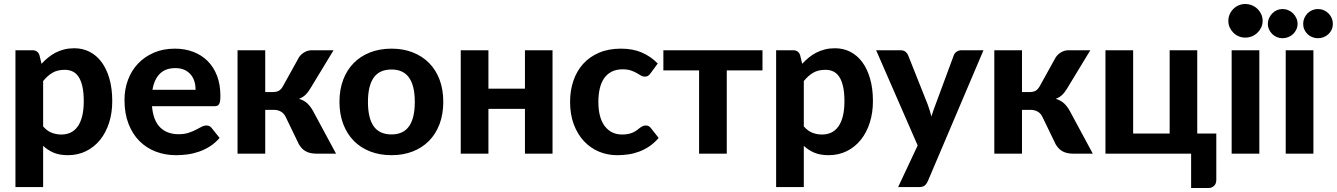

<svg xmlns="http://www.w3.org/2000/svg" viewBox="-20 -766 6664 957"><path d="M57 166.5V-515.5H142Q168 -515.5 176.5 -491.5L187 -448Q202.5 -465 220 -479.2Q237.5 -493.5 257.5 -503.8Q277.5 -514 300.5 -519.8Q323.5 -525.5 350.5 -525.5Q392 -525.5 426.8 -507.8Q461.5 -490 486.5 -456.2Q511.5 -422.5 525.5 -373.5Q539.5 -324.5 539.5 -261.5Q539.5 -203.5 523.8 -154.2Q508 -105 479 -69Q450 -33 409.2 -12.8Q368.5 7.5 318.5 7.5Q276.5 7.5 247.2 -5Q218 -17.5 195 -39V166.5ZM303 -418Q266.5 -418 241.8 -403.5Q217 -389 195 -362V-136Q214.5 -113.5 237.2 -104.5Q260 -95.5 286 -95.5Q311 -95.5 331.5 -105Q352 -114.5 366.8 -134.8Q381.5 -155 389.5 -186.5Q397.5 -218 397.5 -261.5Q397.5 -304.5 390.8 -334.5Q384 -364.5 371.8 -383Q359.5 -401.5 342 -409.8Q324.5 -418 303 -418Z M851.5 -523.5Q901 -523.5 942.8 -507.8Q984.5 -492 1014.8 -462Q1045 -432 1061.8 -388.2Q1078.5 -344.5 1078.5 -288.5Q1078.5 -273 1077 -263Q1075.5 -253 1072 -247Q1068.5 -241 1062.5 -238.8Q1056.5 -236.5 1047 -236.5H737.5Q744 -164 778.8 -130.5Q813.5 -97 870 -97Q898.5 -97 919.2 -103.8Q940 -110.5 955.8 -118.8Q971.5 -127 984.2 -133.8Q997 -140.5 1009.5 -140.5Q1025.5 -140.5 1034.5 -128.5L1074.5 -78.5Q1052.5 -53 1026 -36.2Q999.5 -19.5 971 -9.8Q942.5 0 913.5 3.8Q884.5 7.5 857.5 7.5Q803.5 7.5 756.8 -10.2Q710 -28 675.2 -62.8Q640.5 -97.5 620.5 -149Q600.5 -200.5 600.5 -268.5Q600.5 -321 617.8 -367.5Q635 -414 667.5 -448.5Q700 -483 746.5 -503.2Q793 -523.5 851.5 -523.5ZM854 -426.5Q804.5 -426.5 776.5 -398.2Q748.5 -370 740 -318.5H955Q955 -340 949.2 -359.5Q943.5 -379 931 -394Q918.5 -409 899.5 -417.8Q880.5 -426.5 854 -426.5Z M1470 -480Q1480 -495.5 1497.2 -505.5Q1514.5 -515.5 1533.5 -515.5H1642.5L1527.5 -326Q1515 -305 1502 -292.8Q1489 -280.5 1470.5 -273.5Q1496 -265.5 1512 -250.5Q1528 -235.5 1540.5 -212.5L1655 0H1560Q1542 0 1528.2 -3Q1514.5 -6 1503.8 -12Q1493 -18 1485 -26.5Q1477 -35 1470 -46.5L1404 -183Q1395.5 -201 1380 -209.8Q1364.5 -218.5 1345 -218.5H1302V0H1164V-515.5H1302V-307H1338Q1359 -307 1370.8 -314.2Q1382.5 -321.5 1391 -337.5Z M1931.5 -523.5Q1989.5 -523.5 2037 -505Q2084.5 -486.5 2118.5 -452.2Q2152.5 -418 2171 -369Q2189.5 -320 2189.5 -258.5Q2189.5 -197 2171 -147.8Q2152.5 -98.5 2118.5 -64Q2084.5 -29.5 2037 -11Q1989.5 7.5 1931.5 7.5Q1873 7.5 1825.2 -11Q1777.5 -29.5 1743.5 -64Q1709.5 -98.5 1690.8 -147.8Q1672 -197 1672 -258.5Q1672 -320 1690.8 -369Q1709.5 -418 1743.5 -452.2Q1777.5 -486.5 1825.2 -505Q1873 -523.5 1931.5 -523.5ZM1931.5 -96Q1990.5 -96 2019 -136.8Q2047.5 -177.5 2047.5 -258Q2047.5 -338 2019 -378.8Q1990.5 -419.5 1931.5 -419.5Q1871 -419.5 1842.5 -378.8Q1814 -338 1814 -258Q1814 -177.5 1842.5 -136.8Q1871 -96 1931.5 -96Z M2734 -515.5V0H2596.5V-223.5H2414.5V0H2276.5V-515.5H2414.5V-324H2596.5V-515.5Z M3222.5 -400.5Q3216.5 -392.5 3210.5 -388.2Q3204.5 -384 3193.5 -384Q3183.5 -384 3174.2 -389.8Q3165 -395.5 3153 -402.2Q3141 -409 3124.5 -414.8Q3108 -420.5 3083.5 -420.5Q3052.5 -420.5 3029.8 -409.2Q3007 -398 2992 -377Q2977 -356 2969.8 -326Q2962.5 -296 2962.5 -258.5Q2962.5 -179.5 2994.2 -137.5Q3026 -95.5 3081 -95.5Q3100 -95.5 3113.8 -98.8Q3127.5 -102 3137.8 -107Q3148 -112 3155.5 -118Q3163 -124 3169.8 -129Q3176.5 -134 3183.2 -137.2Q3190 -140.5 3198.5 -140.5Q3214.5 -140.5 3223.5 -128.5L3263 -78.5Q3241 -53 3216 -36.2Q3191 -19.5 3164.2 -9.8Q3137.5 0 3110 3.8Q3082.5 7.5 3055.5 7.5Q3008 7.5 2965.5 -10.2Q2923 -28 2891 -62Q2859 -96 2840.2 -145.5Q2821.5 -195 2821.5 -258.5Q2821.5 -315 2838 -363.5Q2854.5 -412 2886.5 -447.5Q2918.5 -483 2965.8 -503.2Q3013 -523.5 3075 -523.5Q3134 -523.5 3178.5 -504.5Q3223 -485.5 3258.5 -449.5Z M3286.5 -515.5H3780.5V-415H3602.5V0H3464.5V-415H3286.5Z M3848.5 166.5V-515.5H3933.5Q3959.5 -515.5 3968 -491.5L3978.5 -448Q3994 -465 4011.5 -479.2Q4029 -493.5 4049 -503.8Q4069 -514 4092 -519.8Q4115 -525.5 4142 -525.5Q4183.5 -525.5 4218.2 -507.8Q4253 -490 4278 -456.2Q4303 -422.5 4317 -373.5Q4331 -324.5 4331 -261.5Q4331 -203.5 4315.2 -154.2Q4299.5 -105 4270.5 -69Q4241.5 -33 4200.8 -12.8Q4160 7.5 4110 7.5Q4068 7.5 4038.8 -5Q4009.5 -17.5 3986.5 -39V166.5ZM4094.5 -418Q4058 -418 4033.2 -403.5Q4008.5 -389 3986.5 -362V-136Q4006 -113.5 4028.8 -104.5Q4051.5 -95.5 4077.5 -95.5Q4102.5 -95.5 4123 -105Q4143.5 -114.5 4158.2 -134.8Q4173 -155 4181 -186.5Q4189 -218 4189 -261.5Q4189 -304.5 4182.2 -334.5Q4175.5 -364.5 4163.2 -383Q4151 -401.5 4133.5 -409.8Q4116 -418 4094.5 -418Z M4604 138.5Q4597.5 152.5 4588.2 159.5Q4579 166.5 4559 166.5H4456.5L4554 -41L4347 -515.5H4468Q4484.5 -515.5 4493.5 -508Q4502.5 -500.5 4506.5 -490.5L4604.5 -244Q4615 -214.5 4622.5 -185.5Q4627 -200.5 4632.2 -215.2Q4637.5 -230 4643 -244.5L4734 -490.5Q4738 -501.5 4748.5 -508.5Q4759 -515.5 4771.5 -515.5H4882Z M5242 -480Q5252 -495.5 5269.2 -505.5Q5286.5 -515.5 5305.5 -515.5H5414.5L5299.5 -326Q5287 -305 5274 -292.8Q5261 -280.5 5242.5 -273.5Q5268 -265.5 5284 -250.5Q5300 -235.5 5312.5 -212.5L5427 0H5332Q5314 0 5300.2 -3Q5286.5 -6 5275.8 -12Q5265 -18 5257 -26.5Q5249 -35 5242 -46.5L5176 -183Q5167.5 -201 5152 -209.8Q5136.5 -218.5 5117 -218.5H5074V0H4936V-515.5H5074V-307H5110Q5131 -307 5142.8 -314.2Q5154.5 -321.5 5163 -337.5Z M5490 -515.5H5628V-100.5H5810V-515.5H5947.5V-100.5H6042.5V131Q6042.5 149.5 6031.5 160.2Q6020.5 171 6003.5 171H5917V0H5490Z M6257 -515.5V0H6119V-515.5ZM6273.5 -662Q6273.5 -644.5 6266.5 -629.5Q6259.5 -614.5 6247.8 -603Q6236 -591.5 6220.2 -585Q6204.5 -578.5 6186.5 -578.5Q6169.5 -578.5 6154.2 -585Q6139 -591.5 6127.5 -603Q6116 -614.5 6109.2 -629.5Q6102.5 -644.5 6102.5 -662Q6102.5 -679.5 6109.2 -694.8Q6116 -710 6127.5 -721.5Q6139 -733 6154.2 -739.5Q6169.5 -746 6186.5 -746Q6204.5 -746 6220.2 -739.5Q6236 -733 6247.8 -721.5Q6259.5 -710 6266.5 -694.8Q6273.5 -679.5 6273.5 -662Z M6327.5 0ZM6526.5 -515.5V0H6388.5V-515.5ZM6447.5 -647Q6447.5 -632 6441.5 -619Q6435.5 -606 6425.2 -596.2Q6415 -586.5 6401.2 -581Q6387.5 -575.5 6372 -575.5Q6357.5 -575.5 6344.5 -581Q6331.5 -586.5 6321.5 -596.2Q6311.5 -606 6305.5 -619Q6299.5 -632 6299.5 -647Q6299.5 -662 6305.5 -675.5Q6311.5 -689 6321.5 -699.2Q6331.5 -709.5 6344.5 -715.2Q6357.5 -721 6372 -721Q6387.5 -721 6401.2 -715.2Q6415 -709.5 6425.2 -699.2Q6435.5 -689 6441.5 -675.5Q6447.5 -662 6447.5 -647ZM6623.5 -647Q6623.5 -632 6617.8 -619Q6612 -606 6601.8 -596.2Q6591.5 -586.5 6578 -581Q6564.5 -575.5 6549 -575.5Q6534 -575.5 6520.5 -581Q6507 -586.5 6497 -596.2Q6487 -606 6481.2 -619Q6475.5 -632 6475.5 -647Q6475.5 -662 6481.2 -675.5Q6487 -689 6497 -699.2Q6507 -709.5 6520.5 -715.2Q6534 -721 6549 -721Q6564.5 -721 6578 -715.2Q6591.5 -709.5 6601.8 -699.2Q6612 -689 6617.8 -675.5Q6623.5 -662 6623.5 -647Z"/></svg>

Font: Lato Heavy
Style: Regular
Weight: 800
Designer: Lukasz Dziedzic
Foundry: tyPoland Lukasz Dziedzic
Version: Version 2.007; 2014-02-27